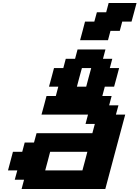

<svg xmlns="http://www.w3.org/2000/svg" viewBox="-20 -1270 937 1290"><path d="M125 0H687.5Q709.5 -83 754.2 -250Q798.8 -417 821.3 -500H758.8L775.9 -562.5H713.4L730 -625H667.5L684.1 -687.5H746.6Q752.4 -708.5 763.7 -750.2Q774.9 -792 780.3 -812.5H717.8L734.4 -875H671.9L688.5 -937.5H501L484.4 -875H421.9L405.3 -812.5H342.8Q337.4 -792 326.2 -750Q314.9 -708 309.1 -687.5H371.6L355 -625H292.5Q287.1 -604 275.9 -562.3Q264.6 -520.5 258.8 -500H571.3L554.7 -437.5H617.2L600.6 -375H225.6L208.5 -312.5H146L129.4 -250H66.9Q61.5 -229 50.3 -187.3Q39.1 -145.5 33.7 -125H96.2L79.1 -62.5H141.6ZM533.7 -125H283.7Q289.6 -145.5 300.5 -187.3Q311.5 -229 316.9 -250H566.9Q561.5 -229 550.5 -187.3Q539.6 -145.5 533.7 -125ZM559.1 -687.5H496.6Q502 -708.5 513.2 -750.2Q524.4 -792 530.3 -812.5H592.8Q586.9 -792 575.7 -750.2Q564.5 -708.5 559.1 -687.5ZM518.1 -1000H705.6L722.2 -1062.5H784.7L801.3 -1125H863.8Q869.6 -1146 880.9 -1187.5Q892.1 -1229 897.5 -1250H710L693.4 -1187.5H630.9L613.8 -1125H551.3Q545.9 -1104 534.9 -1062.3Q523.9 -1020.5 518.1 -1000Z"/></svg>

Font: Faithful 32x
Style: SemiboldOblique
Weight: 400
Foundry: Faithful Resource Pack
Version: Version 1.0; January 27, 2023